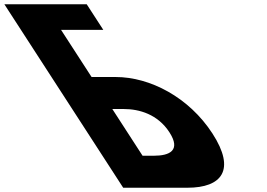

<svg xmlns="http://www.w3.org/2000/svg" viewBox="-507 -880 1251 900"><path d="M70.5 0 -408.8 -740 -463.9 -825 -486.5 -860H-100.5L-22.8 -740H-220.8L-77.7 -519H35.3C196.3 -519 378.9 -424 489 -254C599.7 -83 532.5 0 371.5 0ZM19.5 -369 161.3 -150H214.3C288.3 -150 342.1 -175 287.1 -260C232.7 -344 146.5 -369 72.5 -369Z"/></svg>

Font: Hussar
Style: BdOpOblSeven
Weight: 700
Foundry: Cannot Into Space Fonts
Version: Version 2.00